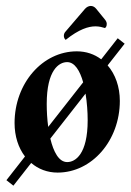

<svg xmlns="http://www.w3.org/2000/svg" viewBox="-20 -565 432 634"><path d="M196.8 -433.3C241.2 -468.8 272.2 -478 295.2 -478C307.9 -478 317.9 -475.1 326.7 -472.4C330.1 -475.1 332.5 -478.3 332.5 -486.3C332.5 -491.2 330.1 -496.1 326.7 -500.2L297.1 -536.6C292.2 -542.5 285.9 -545.4 279.8 -545.4C272.9 -545.4 265.9 -541.7 260.5 -535.6L196.8 -461.2C192.9 -457.3 190.9 -452.1 190.9 -447.3C190.9 -442.4 191.9 -438 196.8 -433.3ZM28.1 -158.7C28.1 -115.5 40.5 -76.9 62.5 -48.3L1.2 30L24.2 48.1L83 -26.9C106.4 -6.8 136.2 4.9 170.2 4.9C283.7 4.9 375.7 -101.1 375.7 -231.9C375.7 -278.6 360.8 -319.8 335.4 -349.1L391.6 -420.7L368.7 -438.7L314.2 -369.1C292 -386 264.4 -395.5 233.6 -395.5C120.1 -395.5 28.1 -289.6 28.1 -158.7ZM146.2 -107.4 262.5 -255.9C267.3 -226.6 269.5 -195.3 269.5 -167.7C269.5 -56.2 229 -29.8 201.9 -29.8C174.3 -29.8 156.7 -63.5 146.2 -107.4ZM139.2 -146C135.7 -171.6 134.3 -198.2 134.3 -221.9C134.3 -333.5 174.6 -359.9 201.7 -359.9C226.8 -359.9 243.9 -331.5 254.6 -293.2Z"/></svg>

Font: RisaltypS01
Style: Medium
Weight: 500
Italic angle: -9°
Designer: gluk
Foundry: gluk
Version: Version 0.24